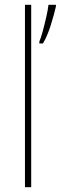

<svg xmlns="http://www.w3.org/2000/svg" viewBox="-20 -846 253 800"><path d="M110 -66H84V-826H110ZM213 -819Q205 -784 191 -739.5Q177 -695 159 -665H144V-673Q150 -686 158 -715.5Q166 -745 173 -776Q180 -807 182 -826H213Z"/></svg>

Font: Noto Sans Malayalam UI SemiCondensed Thin
Style: Regular
Weight: 100
Width: 4
Designer: Jelle Bosma - Monotype Design Team
Foundry: Monotype Imaging Inc.
Version: Version 2.104; ttfautohint (v1.8.4.7-5d5b)